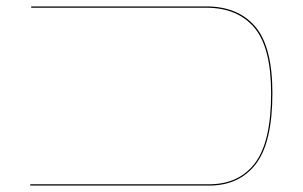

<svg xmlns="http://www.w3.org/2000/svg" viewBox="-20 -577 941 597"><path d="M74 -4H630Q723 -4 773 -70Q823 -136 823 -287Q823 -430 770.5 -491.5Q718 -553 621 -553H77V-557H621Q720 -557 773.5 -494.5Q827 -432 827 -287Q827 -134 775.5 -67Q724 0 630 0H74Z"/></svg>

Font: FiraGO Four
Style: Regular
Weight: 100
Designer: bBox Type
Foundry: bBox Type GmbH
Version: Version 1.001